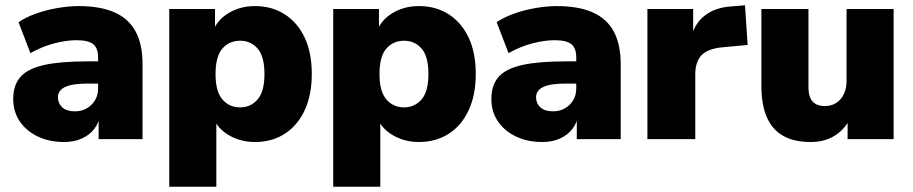

<svg xmlns="http://www.w3.org/2000/svg" viewBox="-20 -526 3451 726"><path d="M223 11Q166 11 122.5 -10Q79 -31 54.5 -67.5Q30 -104 30 -151Q30 -205 58 -236Q86 -267 148 -280.5Q210 -294 313 -294H368V-210H313Q284 -210 262.5 -207Q241 -204 227 -197.5Q213 -191 206 -181Q199 -171 199 -158Q199 -135 215.5 -120Q232 -105 263 -105Q288 -105 307.5 -116Q327 -127 339 -146.5Q351 -166 351 -192V-308Q351 -344 332.5 -359Q314 -374 269 -374Q231 -374 185 -362Q139 -350 95 -325L50 -442Q76 -460 114.5 -474Q153 -488 196.5 -495.5Q240 -503 277 -503Q359 -503 412.5 -479.5Q466 -456 492.5 -407.5Q519 -359 519 -283V0H353V-93H359Q354 -61 336 -38Q318 -15 289 -2Q260 11 223 11Z M620 180V-492H793V-403H784Q798 -448 842.5 -475.5Q887 -503 944 -503Q1008 -503 1056.5 -472Q1105 -441 1132 -384Q1159 -327 1159 -246Q1159 -167 1132 -109Q1105 -51 1056.5 -20Q1008 11 944 11Q889 11 845 -15Q801 -41 786 -83H798V180ZM888 -120Q928 -120 954 -150Q980 -180 980 -246Q980 -313 954 -342.5Q928 -372 888 -372Q847 -372 821 -342.5Q795 -313 795 -246Q795 -180 821 -150Q847 -120 888 -120Z M1240 180V-492H1413V-403H1404Q1418 -448 1462.5 -475.5Q1507 -503 1564 -503Q1628 -503 1676.5 -472Q1725 -441 1752 -384Q1779 -327 1779 -246Q1779 -167 1752 -109Q1725 -51 1676.5 -20Q1628 11 1564 11Q1509 11 1465 -15Q1421 -41 1406 -83H1418V180ZM1508 -120Q1548 -120 1574 -150Q1600 -180 1600 -246Q1600 -313 1574 -342.5Q1548 -372 1508 -372Q1467 -372 1441 -342.5Q1415 -313 1415 -246Q1415 -180 1441 -150Q1467 -120 1508 -120Z M2031 11Q1974 11 1930.5 -10Q1887 -31 1862.5 -67.5Q1838 -104 1838 -151Q1838 -205 1866 -236Q1894 -267 1956 -280.5Q2018 -294 2121 -294H2176V-210H2121Q2092 -210 2070.5 -207Q2049 -204 2035 -197.5Q2021 -191 2014 -181Q2007 -171 2007 -158Q2007 -135 2023.5 -120Q2040 -105 2071 -105Q2096 -105 2115.5 -116Q2135 -127 2147 -146.5Q2159 -166 2159 -192V-308Q2159 -344 2140.5 -359Q2122 -374 2077 -374Q2039 -374 1993 -362Q1947 -350 1903 -325L1858 -442Q1884 -460 1922.5 -474Q1961 -488 2004.5 -495.5Q2048 -503 2085 -503Q2167 -503 2220.5 -479.5Q2274 -456 2300.5 -407.5Q2327 -359 2327 -283V0H2161V-93H2167Q2162 -61 2144 -38Q2126 -15 2097 -2Q2068 11 2031 11Z M2428 0V-492H2601V-371H2591Q2601 -431 2641.5 -464.5Q2682 -498 2748 -502L2797 -506L2807 -356L2710 -347Q2657 -342 2633 -317.5Q2609 -293 2609 -245V0Z M3046 11Q2982 11 2941 -12.5Q2900 -36 2879.5 -83Q2859 -130 2859 -202V-492H3037V-197Q3037 -173 3043.5 -157Q3050 -141 3064 -133Q3078 -125 3099 -125Q3123 -125 3141.5 -136.5Q3160 -148 3170.5 -169.5Q3181 -191 3181 -220V-492H3359V0H3185V-90H3201Q3179 -41 3139.5 -15Q3100 11 3046 11Z"/></svg>

Font: Nunito Sans 12pt ExtraLight 12pt Black
Style: Regular
Weight: 900
Version: Version 3.101;gftools[0.9.27]